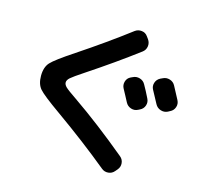

<svg xmlns="http://www.w3.org/2000/svg" viewBox="-120 -935 1241 1150"><g transform="rotate(15 500.0 -360.0)"><path d="M717 -490Q736 -457 757 -414Q768 -393 760.5 -371Q753 -349 732 -339L722 -334Q701 -323 678.5 -330.5Q656 -338 645 -359Q638 -372 625 -397Q612 -422 605 -434Q594 -454 600.5 -476.5Q607 -499 628 -509L639 -514Q660 -525 683 -518Q706 -511 717 -490ZM892 -530Q920 -478 934 -451Q945 -430 937.5 -408Q930 -386 909 -376L896 -369Q875 -359 852.5 -366.5Q830 -374 819 -395L777 -473Q766 -493 773 -515Q780 -537 801 -548L814 -554Q835 -565 858 -558Q881 -551 892 -530ZM266 -194Q157 -271 132 -300Q107 -329 107 -380Q107 -434 134 -463.5Q161 -493 270 -565Q441 -679 579 -784Q598 -798 621.5 -795Q645 -792 658 -773L669 -758Q683 -738 679.5 -715Q676 -692 657 -678Q519 -574 353 -464Q294 -425 277 -410Q260 -395 260 -380Q260 -366 274.5 -352Q289 -338 345 -300Q506 -189 689 -37Q707 -22 709 1Q711 24 696 42L684 56Q669 74 645.5 76Q622 78 604 63Q452 -62 266 -194Z"/></g></svg>

Font: Rounded Mplus 1c Bold
Style: Bold
Weight: 700
Version: Version 1.059.20150529